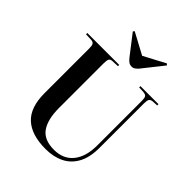

<svg xmlns="http://www.w3.org/2000/svg" viewBox="-263 -1114 1280 1280"><g transform="rotate(45 377.0 -474.0)"><path d="M389 14Q256 14 188.5 -48.5Q121 -111 121 -244V-668Q121 -693 114.5 -704Q108 -715 87 -716L39 -718V-730H340V-718L289 -716Q272 -715 265.5 -704.5Q259 -694 259 -665V-243Q259 -136 298.5 -79Q338 -22 432 -22Q520 -22 568 -81.5Q616 -141 616 -246V-668Q616 -694 609.5 -704Q603 -714 582 -716L540 -718V-730H710V-718L671 -716Q651 -714 644.5 -703.5Q638 -693 638 -665V-247Q638 -156 606.5 -98.5Q575 -41 519 -13.5Q463 14 389 14ZM405 -780Q391 -780 380 -787Q369 -794 355 -811L246 -952L254 -962L405 -881L558 -962L567 -952L451 -806Q441 -795 430.5 -787.5Q420 -780 405 -780Z"/></g></svg>

Font: Literata 72pt SemiBold
Style: Regular
Weight: 600
Designer: Latin by Veronika Burian and Jose Scaglione. Greek by Irene Vlachou. Cyrillic by Vera Evstafieva.
Foundry: TypeTogether
Version: Version 3.002